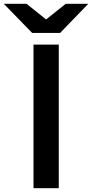

<svg xmlns="http://www.w3.org/2000/svg" viewBox="-91 -983 481 1003"><path d="M84 -750H216V0H84ZM223 -811H77L-71 -963H48L178 -859H122L252 -963H370Z"/></svg>

Font: Bounded
Style: Regular
Weight: 400
Designer: Vlad Churkin
Version: Version 1.0